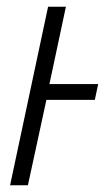

<svg xmlns="http://www.w3.org/2000/svg" viewBox="-20 -551 316 571"><path d="M10 0H63L118 -254H262L272 -301H127L176 -531H123Z"/></svg>

Font: Noto Sans Condensed Light
Style: Italic
Weight: 300
Width: 3
Italic angle: -12°
Designer: Monotype Design Team
Foundry: Monotype Imaging Inc.
Version: Version 2.013